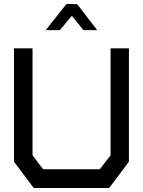

<svg xmlns="http://www.w3.org/2000/svg" viewBox="-20 -942 716 962"><path d="M527 0H149L50 -132V-700H143V-164L196 -94H480L534 -164V-700H626V-132ZM313 -922 367 -921 467 -791H398L340 -863L280 -791H209Z"/></svg>

Font: Turret Road
Style: Bold
Weight: 700
Designer: Noponies
Foundry: Noponies
Version: Version 1.001; ttfautohint (v1.8)